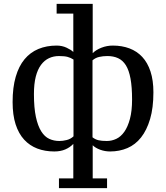

<svg xmlns="http://www.w3.org/2000/svg" viewBox="-20 -770 856 990"><path d="M532 200H284V150H358V-28Q341 -10 316.5 0.5Q292 11 260 11Q212 11 172.5 -4Q133 -19 104.5 -50Q76 -81 60.5 -129Q45 -177 45 -244Q45 -319 61 -374Q77 -429 106.5 -464.5Q136 -500 178 -517.5Q220 -535 272 -535Q300 -535 323.5 -524Q347 -513 358 -502V-700H272V-750H458V-496Q475 -513 503 -524Q531 -535 562 -535Q609 -535 647.5 -520.5Q686 -506 713.5 -476.5Q741 -447 756 -401.5Q771 -356 771 -294Q771 -214 754 -156.5Q737 -99 707.5 -61.5Q678 -24 637 -6.5Q596 11 548 11Q521 11 496.5 2Q472 -7 458 -21V150H532ZM286 -43Q304 -43 324 -48Q344 -53 359 -67V-463Q345 -472 329 -476.5Q313 -481 284 -481Q256 -481 232.5 -470Q209 -459 191.5 -435.5Q174 -412 164.5 -375Q155 -338 155 -285Q155 -214 165 -167.5Q175 -121 192.5 -93Q210 -65 234 -54Q258 -43 286 -43ZM534 -481Q511 -481 491.5 -476.5Q472 -472 457 -459V-62Q471 -51 487.5 -47Q504 -43 531 -43Q556 -43 579.5 -54Q603 -65 621 -90.5Q639 -116 650 -157Q661 -198 661 -257Q661 -321 653 -364.5Q645 -408 629 -433.5Q613 -459 589 -470Q565 -481 534 -481Z"/></svg>

Font: PT Serif Caption
Style: Regular
Weight: 400
Designer: A.Korolkova, O.Umpeleva, V.Yefimov
Foundry: ParaType Ltd
Version: Version 1.000W OFL